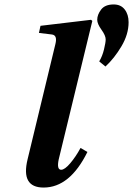

<svg xmlns="http://www.w3.org/2000/svg" viewBox="-20 -831 598 863"><path d="M104 -115 229 -633Q239 -673 213 -676L155 -683L162 -715L389 -742L395 -737L244 -115Q234 -68 255 -68Q271 -68 296 -97.5Q321 -127 342 -166L373 -148Q294 12 176 12Q73 12 104 -115ZM417 -742Q417 -765 434.5 -788Q452 -811 491 -811Q523 -811 540.5 -788.5Q558 -766 558 -731Q558 -677 526 -623Q494 -569 454 -532L426 -555Q440 -578 447.5 -609Q455 -640 455 -654Q455 -671 436 -697.5Q417 -724 417 -742Z"/></svg>

Font: Lingua Franca
Style: Bold Italic
Weight: 700
Italic angle: -13°
Version: Version 1.19